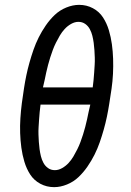

<svg xmlns="http://www.w3.org/2000/svg" viewBox="-20 -763 540 791"><path d="M203 8Q172 8 146 -6Q120 -20 104.5 -44Q89 -68 80.5 -96.5Q72 -125 68 -154.5Q64 -184 63 -214.5Q62 -245 64 -276Q66 -307 70 -338Q74 -369 79 -400Q83 -426 88.5 -452.5Q94 -479 101.5 -505.5Q109 -532 118 -558Q127 -584 139.5 -609Q152 -634 168.5 -658Q185 -682 205.5 -701.5Q226 -721 253 -732Q280 -743 306 -743Q337 -743 363 -729Q389 -715 404.5 -691Q420 -667 428.5 -638.5Q437 -610 441 -580.5Q445 -551 446 -520.5Q447 -490 445.5 -459Q444 -428 439.5 -397Q435 -366 430 -335Q426 -309 420.5 -282.5Q415 -256 407.5 -229.5Q400 -203 391 -177Q382 -151 369.5 -126Q357 -101 340.5 -77Q324 -53 303.5 -33.5Q283 -14 256 -3Q229 8 203 8ZM157 -403H362Q364 -418 365.5 -433.5Q367 -449 368 -464.5Q369 -480 370 -495.5Q371 -511 370.5 -526Q370 -541 369 -556.5Q368 -572 366 -586.5Q364 -601 360.5 -615.5Q357 -630 350 -643Q343 -656 331 -664.5Q319 -673 303 -673Q288 -673 273 -664.5Q258 -656 246.5 -643.5Q235 -631 226.5 -616.5Q218 -602 210.5 -587Q203 -572 197.5 -557Q192 -542 187 -526.5Q182 -511 178 -495.5Q174 -480 170.5 -464.5Q167 -449 164 -433.5Q161 -418 157 -403ZM206 -62Q221 -62 236 -70.5Q251 -79 262.5 -91.5Q274 -104 282.5 -118.5Q291 -133 298.5 -148Q306 -163 311.5 -178Q317 -193 322 -208.5Q327 -224 331 -239.5Q335 -255 338.5 -270.5Q342 -286 345 -301.5Q348 -317 352 -332H147Q145 -317 143.5 -301.5Q142 -286 141 -270.5Q140 -255 139 -239.5Q138 -224 138.5 -209Q139 -194 140 -178.5Q141 -163 143 -148.5Q145 -134 148.5 -119.5Q152 -105 159 -92Q166 -79 178 -70.5Q190 -62 206 -62Z"/></svg>

Font: Iosevka Curly Slab
Style: Italic
Weight: 400
Italic angle: -9°
Monospace: yes
Designer: Belleve Invis
Foundry: Belleve Invis
Version: Version 22.1.2; ttfautohint (v1.8.4)